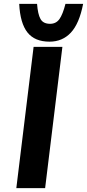

<svg xmlns="http://www.w3.org/2000/svg" viewBox="-20 -980 453 1000"><path d="M305 -736 215 0H65L155 -736ZM80 -960H173Q177 -906 191 -881Q205 -856 241 -856Q272 -856 289.5 -880.5Q307 -905 321 -960H413Q393 -857 349 -810Q305 -763 238 -763Q161 -763 123 -811Q85 -859 80 -960Z"/></svg>

Font: Josefin Sans
Style: Bold Italic
Weight: 700
Italic angle: -7°
Designer: Santiago Orozco
Foundry: Typemade
Version: Version 2.000